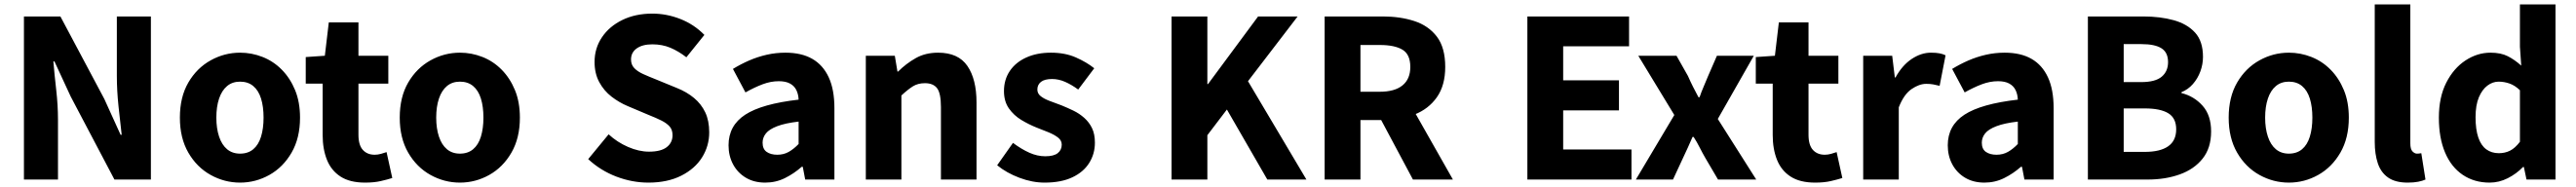

<svg xmlns="http://www.w3.org/2000/svg" viewBox="-20 -818 11730 852"><path d="M89 0V-743H255L455 -367L529 -204H534Q527 -263 519.5 -334.5Q512 -406 512 -472V-743H667V0H501L302 -378L228 -538H223Q228 -478 236 -408Q244 -338 244 -272V0Z M1073 14Q1002 14 939 -21Q876 -56 837.5 -122.5Q799 -189 799 -282Q799 -376 837.5 -442Q876 -508 939 -543Q1002 -578 1073 -578Q1126 -578 1175.5 -558.5Q1225 -539 1263 -500.5Q1301 -462 1323.5 -407.5Q1346 -353 1346 -282Q1346 -189 1307.5 -122.5Q1269 -56 1206.5 -21Q1144 14 1073 14ZM1073 -118Q1109 -118 1133 -138Q1157 -158 1168.5 -195.5Q1180 -233 1180 -282Q1180 -332 1168.5 -369Q1157 -406 1133 -426Q1109 -446 1073 -446Q1038 -446 1014 -426Q990 -406 977.5 -369Q965 -332 965 -282Q965 -233 977.5 -195.5Q990 -158 1014 -138Q1038 -118 1073 -118Z M1642 14Q1573 14 1530.5 -13.5Q1488 -41 1468.5 -90Q1449 -139 1449 -203V-437H1372V-558L1459 -564L1477 -716H1612V-564H1748V-437H1612V-204Q1612 -157 1632 -135Q1652 -113 1686 -113Q1700 -113 1714.5 -117Q1729 -121 1740 -125L1766 -7Q1744 0 1713.5 7Q1683 14 1642 14Z M2074 14Q2003 14 1940 -21Q1877 -56 1838.5 -122.5Q1800 -189 1800 -282Q1800 -376 1838.5 -442Q1877 -508 1940 -543Q2003 -578 2074 -578Q2127 -578 2176.5 -558.5Q2226 -539 2264 -500.5Q2302 -462 2324.5 -407.5Q2347 -353 2347 -282Q2347 -189 2308.5 -122.5Q2270 -56 2207.5 -21Q2145 14 2074 14ZM2074 -118Q2110 -118 2134 -138Q2158 -158 2169.5 -195.5Q2181 -233 2181 -282Q2181 -332 2169.5 -369Q2158 -406 2134 -426Q2110 -446 2074 -446Q2039 -446 2015 -426Q1991 -406 1978.5 -369Q1966 -332 1966 -282Q1966 -233 1978.5 -195.5Q1991 -158 2015 -138Q2039 -118 2074 -118Z M2932 14Q2858 14 2786 -13.5Q2714 -41 2658 -93L2751 -206Q2790 -170 2839.5 -148.5Q2889 -127 2935 -127Q2989 -127 3015.5 -147.5Q3042 -168 3042 -202Q3042 -227 3028.5 -242Q3015 -257 2991 -269Q2967 -281 2934 -294L2837 -335Q2799 -351 2764.5 -377.5Q2730 -404 2708.5 -443.5Q2687 -483 2687 -536Q2687 -598 2720.5 -648Q2754 -698 2813.5 -727Q2873 -756 2950 -756Q3015 -756 3077.5 -731.5Q3140 -707 3187 -659L3105 -557Q3069 -585 3032 -600.5Q2995 -616 2950 -616Q2905 -616 2879 -597.5Q2853 -579 2853 -547Q2853 -523 2868 -507.5Q2883 -492 2908.5 -480.5Q2934 -469 2967 -456L3062 -417Q3107 -399 3140 -371.5Q3173 -344 3191 -306Q3209 -268 3209 -215Q3209 -153 3176.5 -101Q3144 -49 3081.5 -17.5Q3019 14 2932 14Z M3464 14Q3413 14 3375.5 -8.5Q3338 -31 3317.5 -69.5Q3297 -108 3297 -156Q3297 -246 3373 -295.5Q3449 -345 3616 -364Q3615 -389 3605.5 -408Q3596 -427 3576.5 -437.5Q3557 -448 3526 -448Q3489 -448 3452 -434Q3415 -420 3374 -397L3317 -504Q3353 -526 3391 -542.5Q3429 -559 3470.5 -568.5Q3512 -578 3556 -578Q3629 -578 3678 -550Q3727 -522 3753 -466Q3779 -410 3779 -325V0H3646L3635 -58H3630Q3595 -27 3553.5 -6.5Q3512 14 3464 14ZM3519 -113Q3548 -113 3571 -126Q3594 -139 3616 -162V-264Q3555 -257 3518.5 -243Q3482 -229 3467 -210Q3452 -191 3452 -168Q3452 -139 3470.5 -126Q3489 -113 3519 -113Z M3922 0V-564H4054L4066 -492H4069Q4105 -528 4149 -553Q4193 -578 4251 -578Q4343 -578 4384.5 -517.5Q4426 -457 4426 -351V0H4264V-330Q4264 -393 4246.5 -416Q4229 -439 4191 -439Q4159 -439 4136 -424.5Q4113 -410 4084 -383V0Z M4736 14Q4680 14 4621.5 -8Q4563 -30 4520 -65L4592 -167Q4631 -138 4667 -122Q4703 -106 4739 -106Q4778 -106 4796 -120.5Q4814 -135 4814 -159Q4814 -178 4797.5 -191Q4781 -204 4754.5 -215Q4728 -226 4699 -237Q4664 -251 4630 -271.5Q4596 -292 4573.5 -324Q4551 -356 4551 -403Q4551 -455 4577.5 -494.5Q4604 -534 4652.5 -556Q4701 -578 4765 -578Q4829 -578 4878 -556.5Q4927 -535 4962 -507L4889 -410Q4859 -432 4829.5 -445Q4800 -458 4770 -458Q4736 -458 4719.5 -445Q4703 -432 4703 -410Q4703 -392 4718 -380Q4733 -368 4758 -358.5Q4783 -349 4813 -338Q4840 -327 4867 -314Q4894 -301 4916.5 -281Q4939 -261 4952 -234Q4965 -207 4965 -168Q4965 -117 4939 -75.5Q4913 -34 4862 -10Q4811 14 4736 14Z M5314 0V-743H5477V-435H5480L5708 -743H5888L5662 -448L5928 0H5750L5566 -319L5477 -202V0Z M6011 0V-743H6276Q6355 -743 6419.5 -722Q6484 -701 6522 -651Q6560 -601 6560 -513Q6560 -429 6522 -375Q6484 -321 6419.5 -296Q6355 -271 6276 -271H6174V0ZM6174 -400H6262Q6330 -400 6365.5 -429Q6401 -458 6401 -513Q6401 -570 6365.5 -591.5Q6330 -613 6262 -613H6174ZM6413 0 6246 -313 6358 -418 6595 0Z M6934 0V-743H7397V-607H7097V-452H7351V-315H7097V-137H7408V0Z M7428 0 7603 -294 7439 -564H7613L7665 -472Q7676 -447 7688 -423Q7700 -399 7713 -375H7718Q7726 -399 7736.5 -423Q7747 -447 7757 -472L7797 -564H7965L7801 -276L7976 0H7802L7745 -97Q7731 -121 7718.5 -146Q7706 -171 7691 -194H7686Q7676 -171 7665 -146.5Q7654 -122 7642 -97L7597 0Z M8244 14Q8175 14 8132.5 -13.5Q8090 -41 8070.5 -90Q8051 -139 8051 -203V-437H7974V-558L8061 -564L8079 -716H8214V-564H8350V-437H8214V-204Q8214 -157 8234 -135Q8254 -113 8288 -113Q8302 -113 8316.5 -117Q8331 -121 8342 -125L8368 -7Q8346 0 8315.5 7Q8285 14 8244 14Z M8463 0V-564H8595L8607 -465H8610Q8641 -521 8684 -549.5Q8727 -578 8771 -578Q8795 -578 8810.5 -575Q8826 -572 8838 -566L8811 -427Q8795 -431 8781.5 -433.5Q8768 -436 8750 -436Q8718 -436 8683 -412Q8648 -388 8625 -329V0Z M9015 14Q8964 14 8926.5 -8.5Q8889 -31 8868.5 -69.5Q8848 -108 8848 -156Q8848 -246 8924 -295.5Q9000 -345 9167 -364Q9166 -389 9156.5 -408Q9147 -427 9127.5 -437.5Q9108 -448 9077 -448Q9040 -448 9003 -434Q8966 -420 8925 -397L8868 -504Q8904 -526 8942 -542.5Q8980 -559 9021.5 -568.5Q9063 -578 9107 -578Q9180 -578 9229 -550Q9278 -522 9304 -466Q9330 -410 9330 -325V0H9197L9186 -58H9181Q9146 -27 9104.5 -6.5Q9063 14 9015 14ZM9070 -113Q9099 -113 9122 -126Q9145 -139 9167 -162V-264Q9106 -257 9069.5 -243Q9033 -229 9018 -210Q9003 -191 9003 -168Q9003 -139 9021.5 -126Q9040 -113 9070 -113Z M9486 0V-743H9738Q9815 -743 9876.5 -726Q9938 -709 9974 -669.5Q10010 -630 10010 -559Q10010 -525 9998 -492.5Q9986 -460 9964 -435Q9942 -410 9912 -398V-394Q9969 -380 10008 -336.5Q10047 -293 10047 -219Q10047 -144 10008.5 -95.5Q9970 -47 9904.5 -23.5Q9839 0 9758 0ZM9649 -444H9729Q9793 -444 9822 -468.5Q9851 -493 9851 -535Q9851 -579 9821 -598Q9791 -617 9730 -617H9649ZM9649 -126H9745Q9815 -126 9851.5 -151.5Q9888 -177 9888 -229Q9888 -280 9852 -302Q9816 -324 9745 -324H9649Z M10401 14Q10330 14 10267 -21Q10204 -56 10165.5 -122.5Q10127 -189 10127 -282Q10127 -376 10165.5 -442Q10204 -508 10267 -543Q10330 -578 10401 -578Q10454 -578 10503.5 -558.5Q10553 -539 10591 -500.5Q10629 -462 10651.5 -407.5Q10674 -353 10674 -282Q10674 -189 10635.5 -122.5Q10597 -56 10534.5 -21Q10472 14 10401 14ZM10401 -118Q10437 -118 10461 -138Q10485 -158 10496.5 -195.5Q10508 -233 10508 -282Q10508 -332 10496.5 -369Q10485 -406 10461 -426Q10437 -446 10401 -446Q10366 -446 10342 -426Q10318 -406 10305.5 -369Q10293 -332 10293 -282Q10293 -233 10305.5 -195.5Q10318 -158 10342 -138Q10366 -118 10401 -118Z M10942 14Q10886 14 10853 -9Q10820 -32 10806 -74Q10792 -116 10792 -171V-798H10954V-165Q10954 -138 10964 -128Q10974 -118 10984 -118Q10989 -118 10993 -118.5Q10997 -119 11004 -120L11023 0Q11010 6 10990 10Q10970 14 10942 14Z M11315 14Q11245 14 11192.5 -21.5Q11140 -57 11112 -123.5Q11084 -190 11084 -282Q11084 -375 11117.5 -441Q11151 -507 11205 -542.5Q11259 -578 11319 -578Q11366 -578 11397.5 -562Q11429 -546 11459 -519L11453 -605V-798H11615V0H11483L11471 -57H11467Q11437 -26 11397.5 -6Q11358 14 11315 14ZM11357 -120Q11385 -120 11408 -131.5Q11431 -143 11453 -172V-407Q11430 -429 11405.5 -437.5Q11381 -446 11356 -446Q11329 -446 11305 -428Q11281 -410 11266 -374.5Q11251 -339 11251 -284Q11251 -228 11263.5 -191.5Q11276 -155 11300 -137.5Q11324 -120 11357 -120Z"/></svg>

Font: Noto Sans KR ExtraBold
Style: Regular
Weight: 800
Designer: Ryoko NISHIZUKA  (kana, bopomofo & ideographs); Paul D. Hunt (Latin, Greek & Cyrillic); Sandoll Communications , Soo-you
Foundry: Adobe
Version: Version 2.004-H2;hotconv 1.0.118;makeotfexe 2.5.65603